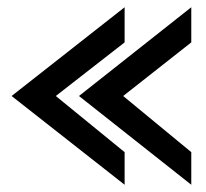

<svg xmlns="http://www.w3.org/2000/svg" viewBox="-20 -547 570 530"><path d="M12 -282 324 -37V-127L134 -282L324 -430V-527ZM198 -282 508 -37V-127L320 -282L508 -430V-527Z"/></svg>

Font: Charger Sport
Style: Bd
Weight: 700
Designer: Jasper
Foundry: Cannot Into Space Fonts
Version: Version 1.1